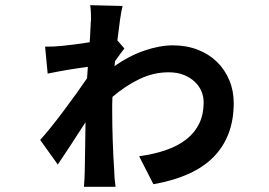

<svg xmlns="http://www.w3.org/2000/svg" viewBox="-20 -676 1040 741"><path d="M422 -421Q479 -461 538 -481Q597 -501 647 -501Q700 -501 743.5 -484Q787 -467 817.5 -437Q848 -407 865 -366.5Q882 -326 882 -278Q882 -151 806 -72Q730 7 572 35L517 -73Q575 -81 621 -97Q667 -113 699.5 -138.5Q732 -164 749 -199.5Q766 -235 766 -281Q766 -303 757.5 -323.5Q749 -344 731.5 -360.5Q714 -377 689 -387Q664 -397 631 -397Q572 -397 517.5 -370.5Q463 -344 414 -302Q413 -287 413 -273.5Q413 -260 413 -246Q413 -198 415 -135.5Q417 -73 421 -15Q421 -4 422.5 13.5Q424 31 426 45H304Q305 32 306 14Q307 -4 307 -13Q308 -47 308.5 -97.5Q309 -148 310 -204Q296 -183 282 -161Q268 -139 253.5 -117Q239 -95 226 -75.5Q213 -56 203 -41L135 -136Q152 -154 176 -184Q200 -214 225.5 -248Q251 -282 275 -315.5Q299 -349 316 -374L319 -418Q303 -416 283 -413Q263 -410 241.5 -406.5Q220 -403 200 -399Q180 -395 164 -392L154 -496Q172 -496 186 -496.5Q200 -497 220 -499Q239 -501 267.5 -504.5Q296 -508 326 -513Q328 -535 328.5 -553.5Q329 -572 330 -584Q332 -601 331 -623.5Q330 -646 328 -656L453 -653Q448 -633 443 -598Q438 -563 433 -520L460 -489Q453 -480 443.5 -467Q434 -454 424 -440Z"/></svg>

Font: SpoqaHanSans-Bold
Style: Regular
Weight: 700
Designer: [Spoqa Han Sans] Dong-huui Kim \uAE40 \uB3D9 \uD718   [Noto Sans] Ryoko NISHIZUKA \u897F \u585A \u6DBC \u5B50  (kana & i
Foundry: Spoqa (http://www.spoqa-han-sans.com)
Version: Version 2.000